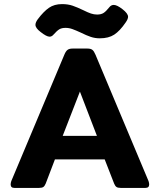

<svg xmlns="http://www.w3.org/2000/svg" viewBox="-20 -917 780 937"><path d="M374 -758Q350 -769 333.5 -775Q317 -781 300 -781Q281 -781 269.5 -774Q258 -767 242 -749Q233 -738 222 -738Q207 -738 178 -761Q153 -780 153 -796Q153 -808 165 -824Q193 -861 219 -879Q245 -897 283 -897Q312 -897 335 -889Q358 -881 387 -867Q409 -856 424 -851Q439 -846 454 -846Q473 -846 485 -853.5Q497 -861 513 -881Q522 -893 535 -893Q551 -893 578 -872Q605 -851 605 -835Q605 -824 593 -807Q565 -766 537.5 -748Q510 -730 467 -730Q444 -730 423 -737Q402 -744 374 -758ZM32 -17Q32 -24 35 -33L294 -650Q301 -667 309.5 -673.5Q318 -680 334 -680H407Q423 -680 431 -673.5Q439 -667 446 -650L705 -33Q708 -24 708 -17Q708 0 690 0H569Q555 0 548.5 -4.5Q542 -9 537 -21L491 -139H248L203 -21Q198 -9 191.5 -4.5Q185 0 171 0H50Q32 0 32 -17ZM453 -254 370 -470 286 -254Z"/></svg>

Font: Mitr Medium
Style: Regular
Weight: 500
Designer: Thanarat Vachiruckul
Foundry: Cadson Demak
Version: Version 1.003